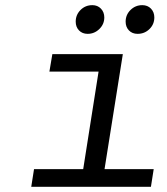

<svg xmlns="http://www.w3.org/2000/svg" viewBox="-20 -718 640 738"><path d="M316.9 -587.9Q296.4 -587.9 283.7 -601.1Q271 -614.3 271 -634.8Q271 -661.1 289.6 -679.7Q308.1 -698.2 335 -698.2Q355 -698.2 367.9 -684.8Q380.9 -671.4 380.9 -650.9Q380.9 -625 361.8 -606.4Q342.8 -587.9 316.9 -587.9ZM508.8 -587.9Q488.3 -587.9 475.6 -601.1Q462.9 -614.3 462.9 -634.8Q462.9 -661.1 481.7 -679.7Q500.5 -698.2 526.9 -698.2Q547.4 -698.2 560.3 -684.8Q573.2 -671.4 573.2 -650.9Q573.2 -624.5 554.4 -606.2Q535.6 -587.9 508.8 -587.9ZM100.1 0 110.8 -67.9H299.8L358.9 -442.9H169.9L181.2 -509.8H452.1L381.8 -67.9H570.8L560.1 0Z"/></svg>

Font: Office Code Pro Italic
Style: Regular
Weight: 400
Italic angle: -9°
Designer: Nathan Rutzky & Paul D. Hunt
Foundry: Adobe Systems Incorporated
Version: Version 1.004;PS 001.004;hotconv 1.0.70;makeotf.lib2.5.58329